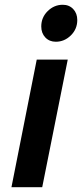

<svg xmlns="http://www.w3.org/2000/svg" viewBox="-20 -785 344 805"><path d="M264 -535 157 0H28L134 -535ZM304 -701Q304 -663 277 -636.5Q250 -610 214 -610Q187 -610 170 -628Q153 -646 153 -674Q153 -712 180 -738.5Q207 -765 243 -765Q270 -765 287 -747Q304 -729 304 -701Z"/></svg>

Font: Gontserrat Medium
Style: Italic
Weight: 500
Italic angle: -11.3°
Designer: Julieta Ulanovsky
Foundry: Julieta Ulanovsky
Version: Version 6.001